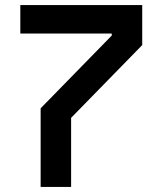

<svg xmlns="http://www.w3.org/2000/svg" viewBox="-20 -736 640 756"><path d="M60 -716V-604H420V-596L140 -309.5V0H260V-272L540 -558.5V-716Z"/></svg>

Font: Kode
Style: Regular
Weight: 400
Monospace: yes
Designer: Isa Ozler
Foundry: Kadena LLC
Version: Version 1.000;gftools[0.9.28]